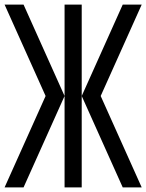

<svg xmlns="http://www.w3.org/2000/svg" viewBox="-20 -820 640 840"><path d="M337.5 -400 517 -800H600L420.5 -400ZM0 0 179.5 -400H262.5L83 0ZM517 0 337.5 -400H420.5L600 0ZM262.5 0V-800H337.5V0ZM179.5 -400 0 -800H83L262.5 -400Z"/></svg>

Font: Victor Mono Thin
Style: Regular
Weight: 100
Monospace: yes
Designer: Rune Bjørnerås
Version: Version 1.561;gftools[0.9.30]